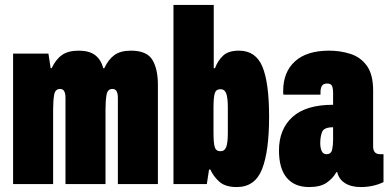

<svg xmlns="http://www.w3.org/2000/svg" viewBox="-20 -745 1572 777"><path d="M33 0V-528H176L185 -469H189Q206 -505 231 -522.5Q256 -540 298 -540Q342 -540 365.5 -521.5Q389 -503 398 -469H402Q419 -505 443.5 -522.5Q468 -540 510 -540Q574 -540 596.5 -503Q619 -466 619 -402V0H457V-350Q457 -366 452 -375.5Q447 -385 435 -385Q415 -385 411 -360.5Q407 -336 407 -302V0H245V-350Q245 -366 240 -375.5Q235 -385 223 -385Q203 -385 199 -360.5Q195 -336 195 -302V0Z M938 12Q893 12 869 -8.5Q845 -29 831 -59H826L817 0H682V-725H845V-469H850Q861 -499 882.5 -519.5Q904 -540 947 -540Q1015 -540 1042 -475Q1069 -410 1069 -272Q1069 -133 1040.5 -60.5Q1012 12 938 12ZM872 -133Q889 -133 895.5 -150Q902 -167 902 -208V-309Q902 -350 895.5 -367Q889 -384 872 -384Q854 -384 849 -367Q844 -350 844 -309V-208Q844 -167 849 -150Q854 -133 872 -133Z M1231 12Q1172 12 1140.5 -25.5Q1109 -63 1109 -136Q1109 -222 1163.5 -271.5Q1218 -321 1328 -321V-368Q1328 -388 1323.5 -397.5Q1319 -407 1304 -407Q1288 -407 1282.5 -397Q1277 -387 1277 -372V-362H1127Q1126 -366 1126 -369.5Q1126 -373 1126 -377Q1126 -453 1173.5 -496.5Q1221 -540 1312 -540Q1357 -540 1398 -527Q1439 -514 1464.5 -479Q1490 -444 1490 -379V-151Q1490 -138 1496.5 -129.5Q1503 -121 1519 -121H1532V-8Q1490 12 1440 12Q1401 12 1376 -4Q1351 -20 1345 -48H1341Q1328 -24 1302.5 -6Q1277 12 1231 12ZM1301 -121Q1320 -121 1324 -139Q1328 -157 1328 -179V-230Q1291 -230 1283.5 -211Q1276 -192 1276 -166Q1276 -146 1282 -133.5Q1288 -121 1301 -121Z"/></svg>

Font: Archivo ExtraCondensed Black
Style: Regular
Weight: 900
Width: 2
Designer: Hector Gatti
Foundry: Omnibus-Type
Version: Version 2.001; ttfautohint (v1.8.3)